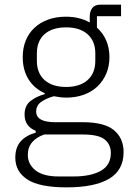

<svg xmlns="http://www.w3.org/2000/svg" viewBox="-20 -596 569 828"><path d="M513 60Q513 138 450.5 175Q388 212 267 212Q150 212 98 178Q46 144 46 84Q46 40 69 14Q92 -12 134 -24V-32Q86 -51 86 -102Q86 -140 111 -160Q136 -180 173 -190V-194Q128 -214 103 -254Q78 -294 78 -350Q78 -389 91 -421Q104 -453 128.5 -476Q153 -499 187.5 -511.5Q222 -524 264 -524Q323 -524 367 -499V-524Q367 -547 378 -561.5Q389 -576 414 -576H502V-526H398V-477Q424 -454 438 -421.5Q452 -389 452 -350Q452 -311 438.5 -279Q425 -247 400.5 -223.5Q376 -200 341.5 -187.5Q307 -175 265 -175Q251 -175 238 -177Q225 -179 212 -181Q179 -172 157.5 -156.5Q136 -141 136 -115Q136 -69 218 -69H337Q430 -69 471.5 -34.5Q513 0 513 60ZM458 64Q458 27 431.5 5.5Q405 -16 337 -16H171Q138 -5 119 17Q100 39 100 72Q100 112 133 138.5Q166 165 233 165H297Q372 165 415 140.5Q458 116 458 64ZM265 -221Q324 -221 357.5 -250.5Q391 -280 391 -334V-366Q391 -419 357.5 -448.5Q324 -478 265 -478Q205 -478 172 -448.5Q139 -419 139 -366V-334Q139 -280 172.5 -250.5Q206 -221 265 -221Z"/></svg>

Font: IBM Plex Sans Arabic Light
Style: Regular
Weight: 300
Designer: Mike Abbink, Paul van der Laan, Pieter van Rosmalen, Wael Morcos, Khajak Apelian
Foundry: Bold Monday
Version: Version 1.2